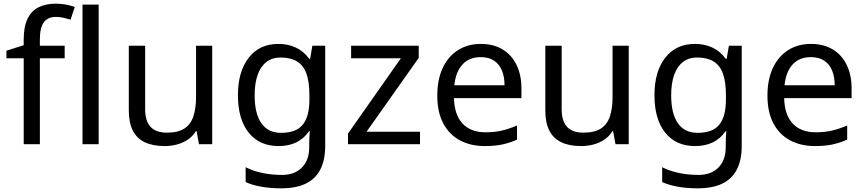

<svg xmlns="http://www.w3.org/2000/svg" viewBox="-20 -785 4706 1045"><path d="M332 -468H197V0H109V-468H15V-509L109 -539V-570Q109 -639 129.5 -682Q150 -725 189 -745Q228 -765 283 -765Q315 -765 341.5 -759.5Q368 -754 387 -747L364 -678Q348 -683 327 -688Q306 -693 284 -693Q240 -693 218.5 -663.5Q197 -634 197 -571V-536H332Z M517 0H429V-760H517Z M1135 -536V0H1063L1050 -71H1046Q1029 -43 1002 -25Q975 -7 943 1.5Q911 10 876 10Q812 10 768.5 -10.5Q725 -31 703 -74Q681 -117 681 -185V-536H770V-191Q770 -127 799 -95Q828 -63 889 -63Q949 -63 983.5 -85.5Q1018 -108 1032.5 -151.5Q1047 -195 1047 -257V-536Z M1495 -546Q1548 -546 1590.5 -526Q1633 -506 1663 -465H1668L1680 -536H1750V9Q1750 85 1724 136.5Q1698 188 1645 214Q1592 240 1510 240Q1452 240 1403.5 231.5Q1355 223 1317 206V125Q1355 145 1406 156Q1457 167 1515 167Q1584 167 1623.5 126.5Q1663 86 1663 16V-5Q1663 -17 1664 -39.5Q1665 -62 1666 -71H1662Q1634 -30 1592.5 -10Q1551 10 1496 10Q1392 10 1333.5 -63Q1275 -136 1275 -267Q1275 -395 1333.5 -470.5Q1392 -546 1495 -546ZM1507 -472Q1462 -472 1430.5 -448Q1399 -424 1382.5 -378Q1366 -332 1366 -266Q1366 -167 1402.5 -114.5Q1439 -62 1509 -62Q1550 -62 1579 -72.5Q1608 -83 1627 -105.5Q1646 -128 1655 -163Q1664 -198 1664 -246V-267Q1664 -340 1647.5 -385Q1631 -430 1596 -451Q1561 -472 1507 -472Z M2266 0H1874V-58L2162 -468H1891V-536H2259V-470L1975 -68H2266Z M2597 -546Q2666 -546 2715.5 -516Q2765 -486 2791.5 -431.5Q2818 -377 2818 -304V-251H2451Q2453 -160 2497.5 -112.5Q2542 -65 2622 -65Q2673 -65 2712.5 -74.5Q2752 -84 2794 -102V-25Q2753 -7 2713 1.5Q2673 10 2618 10Q2542 10 2483.5 -21Q2425 -52 2392.5 -113.5Q2360 -175 2360 -264Q2360 -352 2389.5 -415Q2419 -478 2472.5 -512Q2526 -546 2597 -546ZM2596 -474Q2533 -474 2496.5 -433.5Q2460 -393 2453 -321H2726Q2726 -367 2712 -401Q2698 -435 2669.5 -454.5Q2641 -474 2596 -474Z M3402 -536V0H3330L3317 -71H3313Q3296 -43 3269 -25Q3242 -7 3210 1.5Q3178 10 3143 10Q3079 10 3035.5 -10.5Q2992 -31 2970 -74Q2948 -117 2948 -185V-536H3037V-191Q3037 -127 3066 -95Q3095 -63 3156 -63Q3216 -63 3250.5 -85.5Q3285 -108 3299.5 -151.5Q3314 -195 3314 -257V-536Z M3762 -546Q3815 -546 3857.5 -526Q3900 -506 3930 -465H3935L3947 -536H4017V9Q4017 85 3991 136.5Q3965 188 3912 214Q3859 240 3777 240Q3719 240 3670.5 231.5Q3622 223 3584 206V125Q3622 145 3673 156Q3724 167 3782 167Q3851 167 3890.5 126.5Q3930 86 3930 16V-5Q3930 -17 3931 -39.5Q3932 -62 3933 -71H3929Q3901 -30 3859.5 -10Q3818 10 3763 10Q3659 10 3600.5 -63Q3542 -136 3542 -267Q3542 -395 3600.5 -470.5Q3659 -546 3762 -546ZM3774 -472Q3729 -472 3697.5 -448Q3666 -424 3649.5 -378Q3633 -332 3633 -266Q3633 -167 3669.5 -114.5Q3706 -62 3776 -62Q3817 -62 3846 -72.5Q3875 -83 3894 -105.5Q3913 -128 3922 -163Q3931 -198 3931 -246V-267Q3931 -340 3914.5 -385Q3898 -430 3863 -451Q3828 -472 3774 -472Z M4394 -546Q4463 -546 4512.5 -516Q4562 -486 4588.5 -431.5Q4615 -377 4615 -304V-251H4248Q4250 -160 4294.5 -112.5Q4339 -65 4419 -65Q4470 -65 4509.5 -74.5Q4549 -84 4591 -102V-25Q4550 -7 4510 1.5Q4470 10 4415 10Q4339 10 4280.5 -21Q4222 -52 4189.5 -113.5Q4157 -175 4157 -264Q4157 -352 4186.5 -415Q4216 -478 4269.5 -512Q4323 -546 4394 -546ZM4393 -474Q4330 -474 4293.5 -433.5Q4257 -393 4250 -321H4523Q4523 -367 4509 -401Q4495 -435 4466.5 -454.5Q4438 -474 4393 -474Z"/></svg>

Font: Noto Sans Kannada
Style: Regular
Weight: 400
Designer: Jelle Bosma - Monotype Design Team
Foundry: Monotype Imaging Inc.
Version: Version 2.003